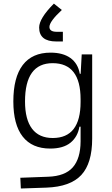

<svg xmlns="http://www.w3.org/2000/svg" viewBox="-20 -822 626 1075"><path d="M96.7 233.4 93.8 173.3 250 167.5Q344.2 164.1 387.5 115Q430.7 65.9 431.2 -30.3V-112.8H424.8Q415 -55.7 374.5 -22.9Q334 9.8 261.2 9.8Q159.7 9.8 107.2 -57.1Q54.7 -124 54.7 -253.9Q54.7 -388.7 107.4 -458Q160.2 -527.3 263.2 -527.3Q332.5 -527.3 374.5 -497.1Q416.5 -466.8 426.8 -408.7H431.6L437.5 -517.6H496.1V-45.9Q496.1 92.3 435.1 158Q374 223.6 240.2 228.5ZM431.2 -266.1Q431.2 -468.3 274.9 -468.3Q120.1 -468.3 120.1 -253.9Q120.1 -153.3 159.4 -101.3Q198.7 -49.3 275.4 -49.3Q431.2 -49.3 431.2 -251ZM281.7 -801.8 326.2 -766.1Q256.8 -701.7 256.8 -671.4Q256.8 -644 297.4 -644H332V-589.8H295.4Q199.2 -589.8 199.2 -668Q199.2 -718.8 281.7 -801.8Z"/></svg>

Font: Cascadia Code NF Light
Style: Regular
Weight: 300
Monospace: yes
Designer: Aaron Bell
Foundry: Saja Typeworks
Version: Version 2404.023; ttfautohint (v1.8.4)